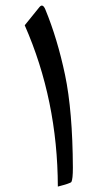

<svg xmlns="http://www.w3.org/2000/svg" viewBox="-20 -689 397 705"><path d="M218.8 -414.1Q246.6 -281.2 247.6 -73.2Q247.6 -31.2 242.2 -21Q239.7 -16.1 192.4 -3.9Q191.4 -321.8 70.8 -596.2L124.5 -662.6Q136.7 -677.7 146.5 -654.3Q190.9 -546.4 218.8 -414.1Z"/></svg>

Font: Sahel WOL
Style: WOL
Weight: 400
Foundry: Saber Rastikerdar (saber.rastikerdar@gmail.com)
Version: Version 1.0.0-alpha22